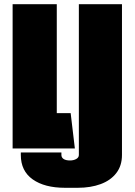

<svg xmlns="http://www.w3.org/2000/svg" viewBox="-20 -706 640 913"><path d="M289 187Q192 187 135.5 147Q79 107 79 31V19H272V31Q272 43 282.5 50Q293 57 313 57Q330 57 342.5 50Q355 43 355 31V-686H560V31Q560 82 533 117Q506 152 458.5 169.5Q411 187 350 187ZM40 0V-686H250V-168H316L336 0Z"/></svg>

Font: Chivo Mono Medium Black
Style: Regular
Weight: 900
Monospace: yes
Version: Version 1.008